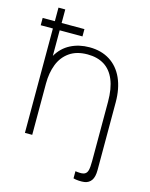

<svg xmlns="http://www.w3.org/2000/svg" viewBox="-131 -803 835 1066"><g transform="rotate(15 286.5 -270.5)"><path d="M396 174V133L409 134.5Q436 137.5 449 131.2Q462 125 466.5 107.5Q471 90 471 55V-286Q471 -362 450.2 -412Q429.5 -462 390 -486.5Q350.5 -511 294 -511Q231 -511 190.2 -482.2Q149.5 -453.5 130.8 -404.8Q112 -356 112 -295V0H70V-600H0V-642H70V-720H109V-642H240V-600H109V-453Q138 -503 186.2 -527.5Q234.5 -552 294 -552Q362 -552 411.2 -521Q460.5 -490 486.8 -431.8Q513 -373.5 513 -294V95Q513 134.5 499.2 154.2Q485.5 174 460 178Q446.5 180 427.8 179Q409 178 396 174Z"/></g></svg>

Font: Tap Sans
Style: Regular
Weight: 400
Designer: Tap Payments
Foundry: Tap Payments
Version: Version 1.001;Glyphs 3.1.2 (3151)